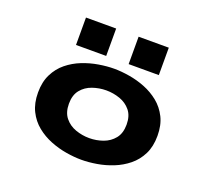

<svg xmlns="http://www.w3.org/2000/svg" viewBox="-124 -873 1123 1037"><g transform="rotate(20 437.5 -355.0)"><path d="M440 11Q399 11 352.2 3.2Q305.5 -4.5 260.2 -22.5Q215 -40.5 178 -70.5Q141 -100.5 118.8 -145Q96.5 -189.5 96.5 -251Q96.5 -312 118.8 -356.5Q141 -401 178 -431Q215 -461 260 -478.8Q305 -496.5 352 -504.2Q399 -512 440 -512Q481 -512 527.8 -504.2Q574.5 -496.5 619.5 -478.8Q664.5 -461 701.5 -431Q738.5 -401 760.8 -356.5Q783 -312 783 -251Q783 -189.5 760.8 -145Q738.5 -100.5 701.5 -70.5Q664.5 -40.5 619.5 -22.5Q574.5 -4.5 527.8 3.2Q481 11 440 11ZM440 -113.5Q480.5 -113.5 518.5 -127Q556.5 -140.5 581 -170.8Q605.5 -201 605.5 -251Q605.5 -301 581 -331Q556.5 -361 518.5 -374.2Q480.5 -387.5 440 -387.5Q399.5 -387.5 361.2 -374.2Q323 -361 298.5 -331Q274 -301 274 -251Q274 -201 298.5 -170.8Q323 -140.5 361.2 -127Q399.5 -113.5 440 -113.5ZM201.5 -719.5H375V-562H201.5ZM504 -719.5H677.5V-562H504Z"/></g></svg>

Font: Trispace SemiExpanded
Style: Bold
Weight: 700
Width: 6
Designer: Tyler Finck
Foundry: Etcetera Type Company
Version: Version 1.210; ttfautohint (v1.8.3)